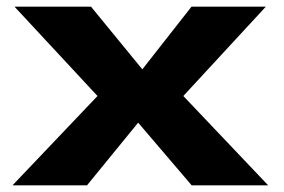

<svg xmlns="http://www.w3.org/2000/svg" viewBox="-20 -556 851 576"><path d="M23.5 -536H253L407 -348L554.5 -536H777.5L530 -268L784.5 0H555L394.5 -188L241 0H17.5L272.5 -268Z"/></svg>

Font: Anybody Wide
Style: Bold
Weight: 700
Width: 7
Designer: Tyler Finck
Foundry: Etcetera Type Company
Version: Version 1.000; ttfautohint (v1.8)